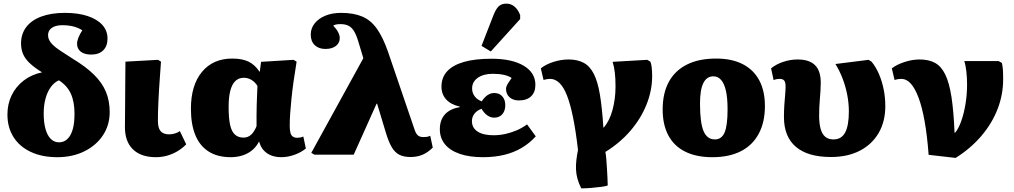

<svg xmlns="http://www.w3.org/2000/svg" viewBox="-20 -853 5594 1059"><path d="M296 14Q212 14 150 -15Q88 -44 54.5 -97Q21 -150 21 -221Q21 -280 44.5 -328Q68 -376 111 -409Q154 -442 212 -454Q170 -480 144 -504.5Q118 -529 107 -555.5Q96 -582 96 -613Q96 -666 125 -704Q154 -742 208.5 -762Q263 -782 338 -782Q411 -782 463.5 -764.5Q516 -747 544.5 -715.5Q573 -684 573 -640Q573 -599 549.5 -575.5Q526 -552 483 -552Q446 -552 425.5 -568Q405 -584 405 -612Q405 -627 413 -646.5Q421 -666 434 -686Q410 -701 383 -707.5Q356 -714 324 -714Q287 -714 266 -699.5Q245 -685 245 -659Q245 -645 251 -632.5Q257 -620 271.5 -605.5Q286 -591 312.5 -573.5Q339 -556 378 -531Q453 -486 498.5 -441Q544 -396 564.5 -346Q585 -296 585 -235Q585 -163 548 -107Q511 -51 445.5 -18.5Q380 14 296 14ZM305 -68Q346 -68 368.5 -108.5Q391 -149 391 -224Q391 -292 370.5 -336.5Q350 -381 305 -410Q279 -399 260 -372.5Q241 -346 231 -309Q221 -272 221 -228Q221 -177 231 -141.5Q241 -106 260 -87Q279 -68 305 -68Z M840 14Q758 14 713.5 -29Q669 -72 669 -152Q669 -170 669.5 -199Q670 -228 670 -264Q670 -300 670.5 -337.5Q671 -375 671 -410Q671 -445 671.5 -472Q672 -499 672 -513L852 -523L868 -513Q865 -469 862 -429.5Q859 -390 857 -355Q855 -320 853.5 -289.5Q852 -259 851.5 -233Q851 -207 851 -186Q851 -147 866 -129.5Q881 -112 913 -112Q929 -112 945.5 -117Q962 -122 972 -130L1007 -57Q986 -35 959 -19Q932 -3 902 5.5Q872 14 840 14Z M1253 14Q1181 14 1132 -16.5Q1083 -47 1058 -106.5Q1033 -166 1033 -253Q1033 -383 1094 -456.5Q1155 -530 1261 -530Q1316 -530 1351 -513Q1386 -496 1411 -458H1413L1420 -512L1599 -523L1616 -513Q1606 -453 1599 -402.5Q1592 -352 1587.5 -308Q1583 -264 1580.5 -227Q1578 -190 1578 -158Q1578 -135 1582 -120.5Q1586 -106 1595.5 -99.5Q1605 -93 1619 -93Q1628 -93 1636 -94.5Q1644 -96 1653 -100L1667 -34Q1642 -13 1605 0.5Q1568 14 1531 14Q1484 14 1452 -8.5Q1420 -31 1410 -71H1408Q1394 -44 1371.5 -25Q1349 -6 1318.5 4Q1288 14 1253 14ZM1323 -94Q1347 -94 1364.5 -109.5Q1382 -125 1395 -157Q1395 -191 1395 -220.5Q1395 -250 1396 -277.5Q1397 -305 1398 -330.5Q1399 -356 1400 -379Q1387 -400 1367.5 -412Q1348 -424 1325 -424Q1297 -424 1278.5 -406.5Q1260 -389 1250.5 -353.5Q1241 -318 1241 -263Q1241 -202 1249 -165Q1257 -128 1275.5 -111Q1294 -94 1323 -94Z M2353 -104 2367 -39Q2340 -12 2310.5 0.5Q2281 13 2245 13Q2208 13 2183.5 1Q2159 -11 2141.5 -40Q2124 -69 2108 -122L2060 -281H2057L1931 0H1714L1697 -10L1984 -532L1956 -625Q1945 -661 1932.5 -681.5Q1920 -702 1902 -711Q1884 -720 1858 -720Q1845 -720 1834 -718Q1823 -716 1818 -711Q1831 -698 1838.5 -686.5Q1846 -675 1850 -664.5Q1854 -654 1854 -643Q1854 -616 1832.5 -599.5Q1811 -583 1775 -583Q1738 -583 1716 -604Q1694 -625 1694 -662Q1694 -697 1715.5 -724Q1737 -751 1774.5 -766.5Q1812 -782 1861 -782Q1930 -782 1977.5 -762Q2025 -742 2058.5 -695Q2092 -648 2120 -568L2266 -140Q2271 -124 2277.5 -114.5Q2284 -105 2293 -101Q2302 -97 2314 -97Q2325 -97 2333.5 -98Q2342 -99 2353 -104Z M2644 14Q2569 14 2515.5 -4.5Q2462 -23 2434 -57.5Q2406 -92 2406 -140Q2406 -191 2434 -222Q2462 -253 2516 -262V-265Q2467 -276 2441 -304.5Q2415 -333 2415 -375Q2415 -426 2446.5 -460Q2478 -494 2539 -511.5Q2600 -529 2691 -529Q2804 -529 2868.5 -490.5Q2933 -452 2933 -385Q2933 -344 2909 -321.5Q2885 -299 2842 -299Q2810 -299 2790.5 -316.5Q2771 -334 2771 -363Q2771 -369 2774 -377.5Q2777 -386 2784.5 -397Q2792 -408 2802 -423Q2786 -434 2759.5 -440Q2733 -446 2699 -446Q2647 -446 2615.5 -424Q2584 -402 2584 -365Q2584 -341 2598 -322Q2612 -303 2637 -294Q2653 -318 2670 -329Q2687 -340 2706 -340Q2734 -340 2750.5 -321.5Q2767 -303 2767 -273Q2767 -242 2750.5 -223Q2734 -204 2706 -204Q2686 -204 2668 -216.5Q2650 -229 2636 -253Q2611 -244 2597 -226Q2583 -208 2583 -185Q2583 -148 2614 -127.5Q2645 -107 2702 -107Q2735 -107 2767 -114Q2799 -121 2829.5 -134Q2860 -147 2887 -167L2935 -101Q2902 -64 2858.5 -38Q2815 -12 2761.5 1Q2708 14 2644 14ZM2687 -569 2636 -600 2702 -770Q2716 -805 2731.5 -819Q2747 -833 2773 -833Q2798 -833 2817.5 -817Q2837 -801 2849 -770V-748Z M3186 186Q3172 158 3165 132.5Q3158 107 3157 82Q3156 57 3159 30.5Q3162 4 3168 -26Q3156 -130 3141 -204Q3126 -278 3107.5 -325.5Q3089 -373 3065.5 -395.5Q3042 -418 3014 -418Q2998 -418 2978 -412L2963 -476Q2990 -498 3032.5 -511.5Q3075 -525 3116 -525Q3164 -525 3198.5 -507Q3233 -489 3255 -446Q3277 -403 3289 -330.5Q3301 -258 3308 -150H3311Q3326 -168 3338 -192Q3350 -216 3358 -245Q3366 -274 3370.5 -307Q3375 -340 3375 -376Q3375 -422 3371 -454Q3367 -486 3359 -512L3550 -523L3567 -513Q3572 -503 3574.5 -482Q3577 -461 3577 -434Q3577 -354 3546 -276.5Q3515 -199 3457.5 -132Q3400 -65 3319 -15Q3322 -1 3324 22.5Q3326 46 3327.5 73Q3329 100 3330.5 125.5Q3332 151 3332 170Q3323 174 3297 177.5Q3271 181 3240.5 183.5Q3210 186 3186 186Z M3909 14Q3821 14 3759.5 -16.5Q3698 -47 3666.5 -106Q3635 -165 3635 -249Q3635 -339 3669 -401.5Q3703 -464 3769 -497Q3835 -530 3930 -530Q4016 -530 4076 -499.5Q4136 -469 4167.5 -410.5Q4199 -352 4199 -268Q4199 -179 4165 -115.5Q4131 -52 4066.5 -19Q4002 14 3909 14ZM3923 -84Q3960 -84 3976.5 -122Q3993 -160 3993 -250Q3993 -312 3984 -352Q3975 -392 3957.5 -412Q3940 -432 3915 -432Q3878 -432 3859.5 -395Q3841 -358 3841 -282Q3841 -176 3860.5 -130Q3880 -84 3923 -84Z M4563 13Q4436 13 4370 -43Q4304 -99 4304 -207Q4304 -242 4306 -272.5Q4308 -303 4310.5 -329.5Q4313 -356 4313 -376Q4313 -399 4305.5 -408.5Q4298 -418 4280 -418Q4272 -418 4263.5 -416.5Q4255 -415 4247 -411L4233 -476Q4261 -499 4300.5 -512Q4340 -525 4379 -525Q4444 -525 4475.5 -493.5Q4507 -462 4507 -397Q4507 -376 4505.5 -353Q4504 -330 4502 -306.5Q4500 -283 4499 -260.5Q4498 -238 4498 -216Q4498 -171 4506.5 -141.5Q4515 -112 4532.5 -98Q4550 -84 4577 -84Q4621 -84 4641.5 -122Q4662 -160 4662 -239Q4662 -282 4653.5 -327.5Q4645 -373 4628.5 -417Q4612 -461 4588 -500L4771 -523L4787 -513Q4811 -484 4828 -444.5Q4845 -405 4854 -360Q4863 -315 4863 -268Q4863 -182 4826 -119Q4789 -56 4722 -21.5Q4655 13 4563 13Z M5251 18 5102 1Q5094 -105 5080 -183.5Q5066 -262 5046.5 -314Q5027 -366 5003.5 -392Q4980 -418 4950 -418Q4933 -418 4914 -412L4899 -476Q4926 -497 4969 -511Q5012 -525 5052 -525Q5103 -525 5137.5 -506Q5172 -487 5194 -441.5Q5216 -396 5228 -318Q5240 -240 5245 -121H5248Q5267 -143 5282 -185.5Q5297 -228 5305.5 -280.5Q5314 -333 5314 -386Q5314 -425 5310 -459.5Q5306 -494 5299 -516H5488L5506 -506Q5510 -490 5511.5 -469.5Q5513 -449 5513 -416Q5513 -331 5482.5 -252Q5452 -173 5393.5 -104Q5335 -35 5251 18Z"/></svg>

Font: Literata 18pt ExtraBold
Style: Regular
Weight: 800
Designer: Latin by Veronika Burian and Jose Scaglione. Greek by Irene Vlachou. Cyrillic by Vera Evstafieva.
Foundry: TypeTogether
Version: Version 3.103;gftools[0.9.29]